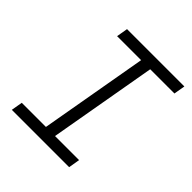

<svg xmlns="http://www.w3.org/2000/svg" viewBox="-187 -827 961 961"><g transform="rotate(45 293.0 -346.5)"><path d="M44.4 0 54.7 -60.1H225.6L326.2 -633.3H156.2L166.5 -693.4H572.3L562 -633.3H390.6L290 -60.1H460.4L450.2 0Z"/></g></svg>

Font: Cascadia Mono Light
Style: Italic
Weight: 300
Italic angle: -10°
Monospace: yes
Designer: Aaron Bell
Foundry: Saja Typeworks
Version: Version 2404.023; ttfautohint (v1.8.4)